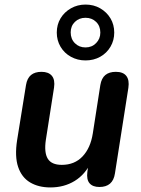

<svg xmlns="http://www.w3.org/2000/svg" viewBox="-20 -812 619 842"><path d="M201 10Q149 10 112 -12Q75 -34 59.5 -80Q44 -126 55 -197L94 -439Q99 -469 116 -483Q133 -497 162 -497Q193 -497 207.5 -479.5Q222 -462 217 -428L181 -198Q173 -143 189.5 -116Q206 -89 251 -89Q307 -89 342 -126Q377 -163 387 -227L420 -439Q425 -469 442 -483Q459 -497 488 -497Q520 -497 534 -479Q548 -461 543 -427L484 -51Q475 8 416 8Q387 8 373 -8Q359 -24 363 -57L373 -129L380 -102Q354 -47 307.5 -18.5Q261 10 201 10ZM355 -547Q320 -547 291 -563Q262 -579 245.5 -607Q229 -635 229 -669Q229 -704 245.5 -731.5Q262 -759 291 -775.5Q320 -792 355 -792Q391 -792 419.5 -775.5Q448 -759 464.5 -731.5Q481 -704 481 -669Q481 -635 464.5 -607Q448 -579 419.5 -563Q391 -547 355 -547ZM355 -604Q383 -604 401.5 -623Q420 -642 420 -669Q420 -698 401.5 -716Q383 -734 355 -734Q327 -734 308.5 -716Q290 -698 290 -670Q290 -641 308.5 -622.5Q327 -604 355 -604Z"/></svg>

Font: Nunito ExtraLight
Style: Italic
Weight: 200
Italic angle: -9°
Designer: Vernon Adams
Foundry: Vernon Adams
Version: Version 3.602